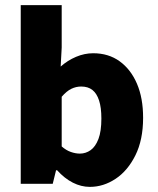

<svg xmlns="http://www.w3.org/2000/svg" viewBox="-20 -718 616 750"><path d="M331 12Q297 12 264.5 -4.5Q232 -21 203 -53H199L186 0H61V-698H221V-532L217 -458Q244 -482 277 -496Q310 -510 344 -510Q404 -510 447.5 -478.5Q491 -447 515 -391Q539 -335 539 -258Q539 -172 509 -111.5Q479 -51 431.5 -19.5Q384 12 331 12ZM292 -118Q315 -118 334 -131.5Q353 -145 364.5 -175Q376 -205 376 -255Q376 -298 367 -325.5Q358 -353 341 -366.5Q324 -380 297 -380Q277 -380 258.5 -371Q240 -362 221 -340V-146Q238 -131 256.5 -124.5Q275 -118 292 -118Z"/></svg>

Font: Source Sans 3 ExtraBold
Style: Regular
Weight: 800
Designer: Paul D. Hunt
Foundry: Adobe
Version: Version 3.052;hotconv 1.1.0;makeotfexe 2.6.0